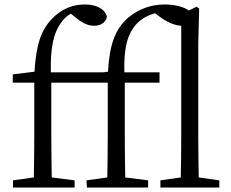

<svg xmlns="http://www.w3.org/2000/svg" viewBox="-20 -837 1029 857"><path d="M867 -45C866 -104 865 -169 865 -228V-644L869 -799L857 -807L823 -790C798 -808 757 -817 715 -817C663 -817 605 -802 553 -759C493 -706 469 -638 462 -517L439 -514H207C204 -628 221 -689 248 -729C261 -750 278 -766 296 -776L325 -753C352 -732 375 -722 400 -722C434 -722 454 -740 457 -764C446 -800 407 -817 358 -817C310 -817 257 -801 211 -752C164 -703 141 -638 134 -517L37 -505V-468H133V-228C133 -167 132 -106 131 -45L38 -32V0H313V-32L211 -45C210 -106 209 -167 209 -228V-468H461V-228C461 -167 460 -106 459 -45L366 -32L368 0H641V-32L539 -45C538 -106 537 -167 537 -228V-468H692V-514H535C532 -624 549 -687 591 -732C614 -755 640 -769 672 -778L684 -769C722 -739 760 -723 789 -722V-228C789 -169 788 -104 787 -45L696 -32V0H959V-32Z"/></svg>

Font: Source Han Serif AKR9
Style: Regular
Weight: 400
Designer: Ryoko NISHIZUKA 西塚涼子 (kana & ideographs); Frank Grießhammer (Latin, Greek & Cyrillic); Sandoll Communications 산돌커뮤니케이션, 
Foundry: Adobe Systems Incorporated
Version: Version 1.005;hotconv 1.0.107;makeotfexe 2.5.65593